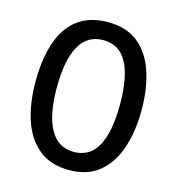

<svg xmlns="http://www.w3.org/2000/svg" viewBox="-109 -869 848 921"><g transform="rotate(15 315.5 -408.0)"><path d="M579 -409Q579 -302 551 -219Q523 -136 465 -88.5Q407 -41 316 -41Q224 -41 165.5 -89Q107 -137 79.5 -220Q52 -303 52 -410Q52 -587 118 -681Q184 -775 316 -775Q407 -775 465 -728.5Q523 -682 551 -599Q579 -516 579 -409ZM158 -409Q158 -274 197.5 -202.5Q237 -131 316 -131Q395 -131 433.5 -201.5Q472 -272 472 -409Q472 -545 433.5 -615.5Q395 -686 316 -686Q236 -686 197 -615Q158 -544 158 -409Z"/></g></svg>

Font: Noto Sans Tamil UI Condensed Medium
Style: Regular
Weight: 500
Width: 3
Designer: Jelle Bosma - Monotype Design Team
Foundry: Monotype Imaging Inc.
Version: Version 2.004; ttfautohint (v1.8.4.7-5d5b)